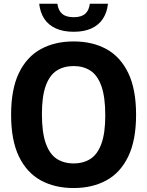

<svg xmlns="http://www.w3.org/2000/svg" viewBox="-20 -964 762 994"><path d="M361 9.5Q264 9.5 191.2 -30.2Q118.5 -70 78 -153.8Q37.5 -237.5 37.5 -370Q37.5 -502.5 78 -586.2Q118.5 -670 191.2 -709.8Q264 -749.5 361 -749.5Q458.5 -749.5 531 -709.8Q603.5 -670 644 -586Q684.5 -502 684.5 -370Q684.5 -238 644 -154Q603.5 -70 530.8 -30.2Q458 9.5 361 9.5ZM361 -118Q412.5 -118 449 -142Q485.5 -166 505.2 -220.5Q525 -275 525 -366.5Q525 -461.5 505.2 -517.5Q485.5 -573.5 448.8 -597.8Q412 -622 361 -622Q310 -622 273.2 -598.2Q236.5 -574.5 216.8 -519.8Q197 -465 197 -373.5Q197 -278.5 216.8 -222.5Q236.5 -166.5 273.2 -142.2Q310 -118 361 -118ZM361.5 -799.5Q307.5 -799.5 269.2 -816.8Q231 -834 209.5 -866.5Q188 -899 183 -944.5H277Q282 -909 302.2 -892Q322.5 -875 361.5 -875Q400.5 -875 420.5 -892Q440.5 -909 445 -944.5H539Q534 -899 512.5 -866.5Q491 -834 453.2 -816.8Q415.5 -799.5 361.5 -799.5Z"/></svg>

Font: Encode Sans SemiCondensed
Style: Bold
Weight: 700
Width: 4
Designer: Multiple Designers
Foundry: Impallari Type
Version: Version 3.002